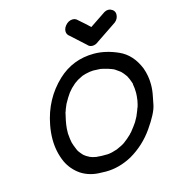

<svg xmlns="http://www.w3.org/2000/svg" viewBox="-133 -1041 1047 1157"><g transform="rotate(-15 391.0 -462.0)"><path d="M421 -91 431 -92Q441 -92 482 -105Q523 -123 535 -133Q556 -148 582 -173V-174L592 -184Q616 -214 630 -235L647 -266Q664 -306 666 -314Q666 -316 668 -317Q673 -332 678 -358Q682 -387 682 -402V-408Q682 -434 677 -459L678 -461L673 -476Q667 -494 658 -511H657L658 -512L653 -519Q641 -536 628 -549L620 -555Q592 -576 584 -578H582V-579Q563 -587 526 -596Q512 -598 511 -599L467 -601L445 -599L435 -597Q416 -594 397 -587L395 -586Q382 -580 369 -573L359 -567Q358 -567 357 -565Q342 -557 317 -532L316 -531Q313 -528 310 -524L297 -509L279 -482Q269 -466 260 -449Q245 -415 242 -403L241 -402L230 -353Q225 -328 223 -304L222 -274Q225 -236 229 -218L231 -211Q236 -194 243 -178L250 -161H251V-160L253 -156Q263 -142 274 -130L279 -125Q292 -114 307 -107L312 -104Q327 -97 352 -93H355Q362 -92 370 -92Q378 -92 382 -91ZM384 7 355 6Q284 6 230 -29Q179 -64 153 -119Q123 -186 123 -264Q123 -307 132 -353Q161 -506 270 -609Q365 -698 497 -698Q570 -698 648 -663Q726 -628 764 -534Q782 -484 782 -430Q782 -394 774 -357Q774 -355 764 -306Q754 -257 695 -172.5Q636 -88 548 -37Q467 7 384 7ZM502 -746Q483 -746 471 -761L384 -840Q367 -852 367 -872Q367 -877 368 -882Q371 -895 380 -906Q400 -931 428 -931Q440 -931 450 -924Q516 -867 524 -857Q525 -858 624 -924Q636 -931 648 -931Q655 -931 662 -929Q690 -918 690 -892Q690 -887 689 -881Q684 -855 656 -839L540 -761Q522 -746 502 -746Z"/></g></svg>

Font: Bad Comic
Style: Italic
Weight: 400
Italic angle: -11°
Designer: GGBotNet
Foundry: GGBotNet
Version: 0.95